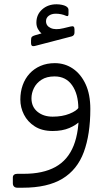

<svg xmlns="http://www.w3.org/2000/svg" viewBox="-20 -632 507 897"><path d="M61 245Q51 245 45.5 239.5Q40 234 40 224V197Q40 189 45.5 184.5Q51 180 61 180H91Q181 180 239 148Q297 116 324 48.5Q351 -19 348 -125L402 -123Q402 -4 371.5 78.5Q341 161 271.5 203Q202 245 86 245ZM346 -125Q346 -192 317 -233.5Q288 -275 235 -275Q198 -275 174 -259.5Q150 -244 138.5 -220.5Q127 -197 127 -173Q127 -133 155 -110Q183 -87 226 -87Q271 -87 304.5 -100.5Q338 -114 348 -130L358 -70Q337 -48 304 -34Q271 -20 226 -20Q176 -20 142.5 -41.5Q109 -63 92 -96.5Q75 -130 75 -167Q75 -203 86 -234Q97 -265 118 -288Q139 -311 169 -324Q199 -337 236 -337Q283 -337 320.5 -311.5Q358 -286 380 -238.5Q402 -191 402 -123ZM142 -417Q133 -415 129 -418.5Q125 -422 125 -430V-443Q125 -456 129 -460Q133 -464 143 -467L174 -476Q164 -484 157 -497Q150 -510 150 -526Q150 -564 177 -588Q204 -612 244 -612Q257 -612 269 -609.5Q281 -607 288 -603Q300 -596 300 -586V-566Q300 -553 289 -558Q278 -563 265.5 -565.5Q253 -568 241 -568Q221 -568 208 -558.5Q195 -549 195 -533Q195 -511 217 -501Q239 -491 276 -500L309 -508Q320 -511 324 -507.5Q328 -504 328 -495V-480Q328 -466 315 -462Z"/></svg>

Font: Rubik Light
Style: Regular
Weight: 300
Designer: Hubert and Fischer
Foundry: Hubert and Fischer
Version: Version 2.300;gftools[0.9.30]